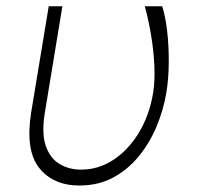

<svg xmlns="http://www.w3.org/2000/svg" viewBox="-20 -565 621 595"><path d="M131 -545.5H173.3L119 -215.9Q108.3 -150.9 122.2 -112Q136 -73.2 165.7 -56.1Q195.3 -39.1 231.2 -39.4Q284.1 -39.1 330.6 -69.2Q377.1 -99.4 410 -153.2Q442.8 -207 454.5 -277Q460.6 -315.7 458.3 -362.6Q456 -409.4 448 -457.2Q440 -505 428.6 -545.5H482.6Q492.5 -515.6 497.9 -469.6Q503.2 -423.7 503 -372.7Q502.8 -321.7 495.4 -277Q486.5 -224.1 465.2 -173.1Q443.9 -122.2 410.2 -80.8Q376.4 -39.4 330.4 -14.7Q284.4 9.9 226.2 9.9Q144.9 9.9 101.4 -44.7Q57.9 -99.4 76.7 -217.3Z"/></svg>

Font: Inter Extra Light  BETA
Style: Italic
Weight: 200
Italic angle: 9.39999°
Designer: Rasmus Andersson
Foundry: rsms
Version: Version 3.011;git-f93a4a705